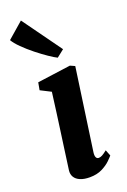

<svg xmlns="http://www.w3.org/2000/svg" viewBox="-172 -927 658 992"><g transform="rotate(-20 157.0 -431.5)"><path d="M141 10Q109.5 10 88.5 1Q67.5 -8 58 -23.8Q48.5 -39.5 51 -60.5Q54 -83.5 58.5 -115Q63 -146.5 68.2 -185.8Q73.5 -225 80 -270.8Q86.5 -316.5 93.2 -367.2Q100 -418 107 -472.5L50 -501.5L57.5 -542.5L240.5 -567.5L266 -556L202 -105.5Q199.5 -87.5 203.8 -78Q208 -68.5 218.5 -68.5Q227.5 -68.5 237.8 -74Q248 -79.5 265 -93L278 -60Q272.5 -53 255.2 -36Q238 -19 209.2 -4.5Q180.5 10 141 10ZM196 -627.5Q181 -634.5 152.2 -654Q123.5 -673.5 91.2 -699.2Q59 -725 32.5 -751.2Q6 -777.5 -5 -797L82.5 -873L236.5 -659.5Z"/></g></svg>

Font: Merriweather ExtraBold
Style: Italic
Weight: 800
Italic angle: -7.8°
Version: Version 2.101